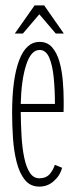

<svg xmlns="http://www.w3.org/2000/svg" viewBox="-20 -682 286 713"><path d="M126 11Q92.5 11 72.2 -14.2Q52 -39.5 41.8 -80.2Q31.5 -121 28.2 -169Q25 -217 25 -262.5Q25 -389 51 -457.8Q77 -526.5 127 -526.5Q156 -526.5 173.8 -506Q191.5 -485.5 200.8 -452.8Q210 -420 213.2 -381.8Q216.5 -343.5 216.5 -308Q216.5 -297 216.5 -286.5Q216.5 -276 216 -266H57Q57.5 -220.5 60 -176.8Q62.5 -133 69.8 -97.5Q77 -62 90.5 -41Q104 -20 126 -20Q152.5 -20 166 -37.2Q179.5 -54.5 183.5 -70L210.5 -59Q203.5 -30.5 180.2 -9.8Q157 11 126 11ZM127 -496.5Q95 -496.5 77 -440.5Q59 -384.5 57 -296H184Q184 -348 179.5 -393.8Q175 -439.5 162.8 -468Q150.5 -496.5 127 -496.5ZM35 -557.5 108.5 -662H144L217 -557.5H187L126 -629L65 -557.5Z"/></svg>

Font: Imbue 10pt Thin
Style: Regular
Weight: 100
Designer: Tyler Finck
Foundry: Etcetera Type Company
Version: Version 1.102; ttfautohint (v1.8.3)